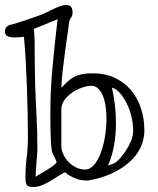

<svg xmlns="http://www.w3.org/2000/svg" viewBox="-38 -713 632 770"><path d="M64 -2Q64 -41 69 -82Q74 -123 74 -163Q74 -201 73 -253.5Q72 -306 70 -361.5Q68 -417 65 -470.5Q62 -524 58 -566Q56 -565 45.5 -564Q35 -563 22 -563Q2 -563 -8 -568Q-18 -573 -18 -587Q-18 -596 -14.5 -601.5Q-11 -607 -5.5 -610Q0 -613 5.5 -614Q11 -615 14 -616Q22 -618 38.5 -623.5Q55 -629 73 -635Q91 -641 106.5 -646.5Q122 -652 127 -654Q136 -657 149 -663.5Q162 -670 175.5 -676.5Q189 -683 202.5 -688Q216 -693 227 -693Q242 -693 247.5 -685Q253 -677 253 -662Q253 -650 247 -642.5Q241 -635 239 -622Q238 -611 233.5 -581.5Q229 -552 224 -514Q219 -476 214 -435Q209 -394 208 -361Q220 -373 230.5 -383.5Q241 -394 254.5 -402Q268 -410 287 -414.5Q306 -419 336 -419Q383 -419 421 -401.5Q459 -384 485.5 -353.5Q512 -323 526.5 -281Q541 -239 541 -190Q541 -153 525 -120Q509 -87 479 -61Q449 -35 407 -16Q365 3 314 11Q288 11 271 5Q254 -1 232 -14Q229 -18 227.5 -19.5Q226 -21 220 -21Q206 -14 191 -4Q176 6 160.5 15Q145 24 128.5 30.5Q112 37 96 37Q74 37 69 28.5Q64 20 64 -2ZM103 -371Q105 -311 108.5 -250Q112 -189 112 -114Q112 -108 111 -94Q110 -80 108.5 -63.5Q107 -47 106 -30.5Q105 -14 105 -4Q110 -8 124 -16Q138 -24 152.5 -33Q167 -42 178 -50.5Q189 -59 189 -64Q189 -65 186.5 -70.5Q184 -76 180.5 -82.5Q177 -89 174 -96Q171 -103 170 -108Q168 -116 166.5 -140Q165 -164 164.5 -191Q164 -218 164 -242Q164 -266 164 -275Q164 -314 166.5 -360Q169 -406 173.5 -453.5Q178 -501 183 -548Q188 -595 193 -636L98 -597Q98 -591 99.5 -573.5Q101 -556 101 -544Q101 -537 101 -510Q101 -483 101.5 -453Q102 -423 102.5 -398.5Q103 -374 103 -371ZM328 -369Q313 -369 292 -362Q271 -355 252.5 -342.5Q234 -330 221 -312.5Q208 -295 208 -274V-127Q208 -111 216 -94Q224 -77 237 -63.5Q250 -50 267 -41.5Q284 -33 303 -33Q323 -33 339 -51.5Q355 -70 366 -99.5Q377 -129 383 -165.5Q389 -202 389 -237Q389 -263 385.5 -287Q382 -311 374.5 -329Q367 -347 355.5 -358Q344 -369 328 -369ZM411 -361Q418 -331 422.5 -294.5Q427 -258 427 -217Q427 -174 419.5 -130.5Q412 -87 395 -49L420 -58Q430 -63 443 -77.5Q456 -92 468 -110.5Q480 -129 488 -149.5Q496 -170 496 -186Q496 -221 487.5 -252Q479 -283 466 -306.5Q453 -330 438.5 -344.5Q424 -359 411 -361Z"/></svg>

Font: Miltonian
Style: Regular
Weight: 400
Designer: Pablo Impallari
Foundry: Pablo Impallari
Version: Version 1.008